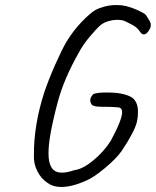

<svg xmlns="http://www.w3.org/2000/svg" viewBox="-20 -698 620 764"><path d="M115 -81Q114 -199 156 -330Q174 -383 200 -441.5Q226 -500 244 -531Q272 -577 306 -612Q340 -647 361 -659Q374 -666 396.5 -672Q419 -678 444 -678Q464 -678 481 -674Q505 -668 528 -657.5Q551 -647 559 -640Q563 -634 568.5 -626Q574 -618 577 -612Q580 -606 580 -599Q581 -589 571.5 -575Q562 -561 552 -561Q546 -561 540 -568Q530 -583 520 -590.5Q510 -598 499 -603Q488 -608 483 -611Q470 -619 447 -619Q429 -619 410.5 -613.5Q392 -608 379 -597Q361 -581 335 -549.5Q309 -518 295 -491Q235 -386 210 -293Q202 -264 192 -220Q182 -176 179 -154Q173 -117 173 -87Q173 -50 185.5 -30.5Q198 -11 227 -11Q247 -11 276 -21Q309 -25 351 -59.5Q393 -94 421 -138Q466 -222 466 -251Q466 -271 447 -271Q427 -273 397 -273Q377 -273 366 -274Q355 -275 346 -280Q339 -291 339 -299Q339 -311 352 -324Q366 -330 407 -330Q465 -330 498 -314Q529 -299 529 -253Q529 -231 525 -214Q516 -175 464 -97Q441 -65 395.5 -27.5Q350 10 322 21Q267 46 223 46Q192 46 171 31Q144 14 128.5 -17Q113 -48 115 -81Z"/></svg>

Font: Caveat
Style: Regular
Weight: 400
Designer: Pablo Impallari
Foundry: Pablo Impallari
Version: Version 1.500; ttfautohint (v1.6)